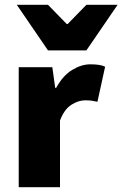

<svg xmlns="http://www.w3.org/2000/svg" viewBox="-20 -780 510 800"><path d="M58 0V-500H198L210 -414H214Q242 -465 280.5 -488.5Q319 -512 356 -512Q379 -512 393.5 -509.5Q408 -507 418 -502L386 -356Q373 -359 362 -360.5Q351 -362 334 -362Q307 -362 277.5 -343.5Q248 -325 230 -278V0ZM180 -570 50 -760H180L258 -680H262L340 -760H470L340 -570Z"/></svg>

Font: Source Sans 3 ExtraLight Black
Style: Regular
Weight: 900
Version: Version 3.052;hotconv 1.1.0;makeotfexe 2.6.0